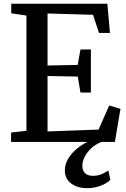

<svg xmlns="http://www.w3.org/2000/svg" viewBox="-20 -763 676 1032"><path d="M122 -60V-679.5L40.5 -691.5V-743H557L571 -586H512L480 -683.5L235.5 -690.5V-411L397.5 -414L412.5 -497H468.5V-265.5H412.5L398 -351.5L235.5 -354.5V-56.5L510 -66.5L567 -196L627.5 -178L597.5 0H39.5V-50.5ZM446.5 248.5Q416 248.5 389 238Q362 227.5 345.2 206.2Q328.5 185 328.5 153Q328.5 120.5 345.8 91.2Q363 62 391 38.2Q419 14.5 451.5 -1L483 -5L527.5 -1Q492 13 468.8 35.5Q445.5 58 434 82.2Q422.5 106.5 422.5 127.5Q422.5 153 436.5 167.5Q450.5 182 480 182Q504.5 182 524.5 173.8Q544.5 165.5 562.5 153.5L573 204Q556 221.5 522 235Q488 248.5 446.5 248.5Z"/></svg>

Font: Merriweather 20pt Medium
Style: Regular
Weight: 500
Version: Version 2.100